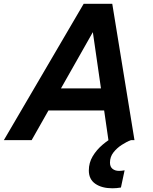

<svg xmlns="http://www.w3.org/2000/svg" viewBox="-44 -735 802 1007"><path d="M148.5 -155.8 173.1 -271.2H575.4L550.8 -155.8ZM-23.8 0 394.8 -715H544.8L661.3 0H524.7L435.5 -618H472.2L122 0ZM609.5 158.3 590.3 248.5Q578.4 250.5 567.6 251.5Q556.9 252.5 545.6 252.5Q490.2 252.5 456 228.9Q421.9 205.4 421.9 159Q421.9 118.6 442.2 84.6Q462.5 50.6 494.7 23.4Q526.8 -3.8 561.4 -22L643 0Q620.3 8.2 594.7 24.8Q569.2 41.3 551 64.4Q532.8 87.5 532.8 118Q532.8 139.6 546.1 150.4Q559.5 161.3 580.5 161.3Q592.7 161.3 609.5 158.3Z"/></svg>

Font: Wix Madefor Text
Style: Italic
Weight: 400
Italic angle: -12°
Designer: Dalton Maag Ltd
Foundry: Dalton Maag Ltd
Version: Version 3.100